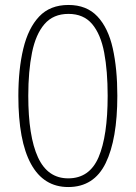

<svg xmlns="http://www.w3.org/2000/svg" viewBox="-20 -745 548 774"><path d="M453 -359Q453 -184 406 -87.5Q359 9 255 9Q156 9 105 -84Q54 -177 54 -358Q54 -466 74 -549Q94 -632 138 -678.5Q182 -725 256 -725Q329 -725 372.5 -679Q416 -633 434.5 -550.5Q453 -468 453 -359ZM94 -359Q94 -196 133 -111Q172 -26 255 -26Q341 -26 377.5 -111.5Q414 -197 414 -359Q414 -459 400 -533Q386 -607 351.5 -648Q317 -689 256 -689Q195 -689 159.5 -648Q124 -607 109 -532.5Q94 -458 94 -359Z"/></svg>

Font: Noto Sans Hebrew SemiCondensed ExtraLight
Style: Regular
Weight: 200
Width: 4
Designer: Monotype Design Team
Foundry: Monotype Imaging Inc.
Version: Version 2.004; ttfautohint (v1.8.4.7-5d5b)